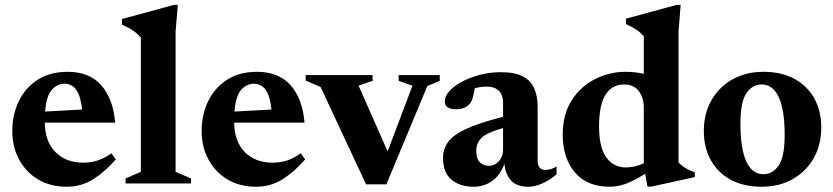

<svg xmlns="http://www.w3.org/2000/svg" viewBox="-20 -732 3325 766"><path d="M250 -445.5Q336.5 -445.5 384 -391.8Q431.5 -338 439.5 -242.5H158.5Q160 -166 202 -124.5Q244 -83 312 -83Q343 -83 369.8 -91.8Q396.5 -100.5 424.5 -120.5L442 -96Q400.5 -48 352.8 -17.5Q305 13 246.5 13Q180.5 13 131.8 -16.2Q83 -45.5 56 -95.8Q29 -146 29 -209.5Q29 -273.5 54.5 -327.2Q80 -381 129.2 -413.2Q178.5 -445.5 250 -445.5ZM238 -398Q208.5 -398 186.8 -373.8Q165 -349.5 160 -287L307.5 -295Q297.5 -398 238 -398Z M680.5 -46.5 742 -20V0H481V-20L542 -46.5V-581.5Q530 -596.5 512.8 -608.8Q495.5 -621 466.5 -634V-656L673.5 -712.5H689.5L680.5 -606Z M1005.5 -445.5Q1092 -445.5 1139.5 -391.8Q1187 -338 1195 -242.5H914Q915.5 -166 957.5 -124.5Q999.5 -83 1067.5 -83Q1098.5 -83 1125.2 -91.8Q1152 -100.5 1180 -120.5L1197.5 -96Q1156 -48 1108.2 -17.5Q1060.5 13 1002 13Q936 13 887.2 -16.2Q838.5 -45.5 811.5 -95.8Q784.5 -146 784.5 -209.5Q784.5 -273.5 810 -327.2Q835.5 -381 884.8 -413.2Q934 -445.5 1005.5 -445.5ZM993.5 -398Q964 -398 942.2 -373.8Q920.5 -349.5 915.5 -287L1063 -295Q1053 -398 993.5 -398Z M1685 -389 1521.5 3.5H1440.5L1259 -385L1199.5 -410.5V-432.5H1466.5V-409.5L1410.5 -390.5L1526.5 -128L1625.5 -390L1570.5 -409.5V-432.5H1734.5V-409.5Z M2088.5 13Q2041 13 2018.5 -12.2Q1996 -37.5 1992.5 -78.5Q1976 -33 1943.5 -10Q1911 13 1868.5 13Q1815 13 1781.2 -15.2Q1747.5 -43.5 1747.5 -101.5Q1747.5 -136.5 1767 -164.5Q1786.5 -192.5 1838.2 -217Q1890 -241.5 1987 -266V-323.5Q1987 -352 1970.8 -369.2Q1954.5 -386.5 1919.5 -386.5Q1896.5 -386.5 1874 -379.5Q1869.5 -352.5 1864.8 -338.2Q1860 -324 1853 -317Q1834.5 -296 1800 -296Q1754.5 -296 1754.5 -327.5Q1754.5 -348.5 1773.5 -369.2Q1792.5 -390 1824.8 -407Q1857 -424 1896.8 -434Q1936.5 -444 1978 -444Q2035 -444 2067 -426.5Q2099 -409 2112 -378Q2125 -347 2125 -306.5V-91.5Q2125 -54 2156.5 -54Q2178 -54 2200.5 -68V-36.5Q2174 -14 2144.2 -0.5Q2114.5 13 2088.5 13ZM1880 -131.5Q1880 -99.5 1894 -85Q1908 -70.5 1930.5 -70.5Q1954 -70.5 1970.5 -89Q1987 -107.5 1987 -133V-221Q1920.5 -202.5 1900.2 -181Q1880 -159.5 1880 -131.5Z M2563 12.5 2554 -38.5Q2504 -8 2473.2 2.5Q2442.5 13 2413.5 13Q2321 13 2273 -44.8Q2225 -102.5 2225 -194Q2225 -276 2261.2 -332.2Q2297.5 -388.5 2355 -417Q2412.5 -445.5 2476 -445.5Q2513.5 -445.5 2548.5 -437.5V-586.5Q2537 -601.5 2520.5 -612.5Q2504 -623.5 2477.5 -636V-657.5L2679.5 -712.5H2695.5L2687 -605.5V-84Q2710.5 -58.5 2752 -44.5V-25.5L2579 12.5ZM2548.5 -302Q2548.5 -342 2528.5 -368.5Q2508.5 -395 2469.5 -395Q2422.5 -395 2396.2 -354.8Q2370 -314.5 2370 -227.5Q2370 -144.5 2398.8 -104.2Q2427.5 -64 2476 -64Q2493.5 -64 2512 -68Q2530.5 -72 2548.5 -80.5Z M3018.5 13Q2947 13 2895.2 -15Q2843.5 -43 2815.8 -93.2Q2788 -143.5 2788 -209.5Q2788 -278.5 2818.2 -331.8Q2848.5 -385 2902 -415.2Q2955.5 -445.5 3026 -445.5Q3097.5 -445.5 3149.2 -417.5Q3201 -389.5 3228.8 -339.2Q3256.5 -289 3256.5 -223Q3256.5 -154 3226.2 -100.8Q3196 -47.5 3142.2 -17.2Q3088.5 13 3018.5 13ZM3025.5 -37Q3063 -37 3086.8 -72Q3110.5 -107 3110.5 -194Q3110.5 -293 3087 -344Q3063.5 -395 3019 -395Q2981.5 -395 2957.8 -360.2Q2934 -325.5 2934 -238.5Q2934 -139.5 2957.2 -88.2Q2980.5 -37 3025.5 -37Z"/></svg>

Font: Newsreader Text
Style: Bold
Weight: 700
Designer: Hugues Gentile
Foundry: Production Type
Version: Version 1.001